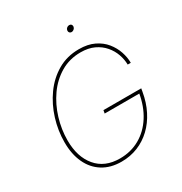

<svg xmlns="http://www.w3.org/2000/svg" viewBox="-206 -1048 1142 1207"><g transform="rotate(-30 365.5 -444.5)"><path d="M327.6 9.8Q248.5 9.8 192.1 -25.4Q135.7 -60.5 106 -124.5Q76.2 -188.5 76.2 -274.4Q76.2 -358.9 101.6 -440.9Q127 -522.9 175 -590.1Q223.1 -657.2 291.5 -697.3Q359.9 -737.3 446.3 -737.3Q510.3 -737.3 555.9 -715.3Q601.6 -693.4 630.4 -657.7Q659.2 -622.1 673.1 -580.6Q687 -539.1 687 -500H664.6Q664.1 -537.1 650.9 -575Q637.7 -612.8 610.6 -644.5Q583.5 -676.3 542.5 -695.6Q501.5 -714.8 445.8 -714.8Q364.7 -714.8 300.3 -676.5Q235.8 -638.2 190.9 -574.5Q146 -510.7 122.3 -432.6Q98.6 -354.5 98.6 -275.4Q98.6 -156.2 158.7 -84.5Q218.8 -12.7 328.6 -12.7Q408.2 -12.7 472.7 -49.3Q537.1 -85.9 579.8 -153.1Q622.6 -220.2 637.7 -311.5L647 -305.7H385.3L389.2 -328.1H663.6L659.7 -305.7Q647.5 -233.9 617.9 -175.8Q588.4 -117.7 544.7 -76.2Q501 -34.7 446 -12.5Q391.1 9.8 327.6 9.8ZM461.9 -853Q452.6 -853 447 -859.9Q441.4 -866.7 442.9 -876.5Q444.3 -885.7 452.1 -892.3Q460 -898.9 469.7 -898.9Q479.5 -898.9 484.9 -892.3Q490.2 -885.7 488.8 -876.5Q487.3 -866.7 479.2 -859.9Q471.2 -853 461.9 -853Z"/></g></svg>

Font: Inter 16pt Thin
Style: Italic
Weight: 250
Italic angle: -9.3988°
Version: Version 4.001;git-66647c0bb